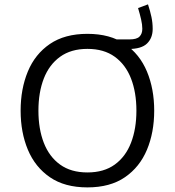

<svg xmlns="http://www.w3.org/2000/svg" viewBox="-20 -833 781 859"><path d="M642.1 -813.5Q651.9 -783.7 657.5 -757.3Q663.1 -731 663.1 -703.6Q663.1 -663.1 637.9 -638.4Q612.8 -613.8 554.7 -613.8H484.9V-656.7H559.6Q591.8 -656.7 604.2 -669.4Q616.7 -682.1 616.7 -704.1Q616.7 -722.7 611.3 -746.1Q606 -769.5 597.7 -796.9ZM371.1 -681.6Q472.7 -681.6 538.8 -636.2Q605 -590.8 637.5 -512.9Q669.9 -435.1 669.9 -337.9Q669.9 -240.7 637.5 -163.1Q605 -85.4 538.8 -40Q472.7 5.4 371.1 5.4Q269.5 5.4 203.4 -40Q137.2 -85.4 104.7 -163.1Q72.3 -240.7 72.3 -337.9Q72.3 -435.1 104.5 -512.9Q136.7 -590.8 203.1 -636.2Q269.5 -681.6 371.1 -681.6ZM371.1 -614.3Q297.9 -614.3 249 -579.1Q200.2 -543.9 176 -481.7Q151.9 -419.4 151.9 -337.9Q151.9 -256.3 176 -194.1Q200.2 -131.8 248.8 -96.7Q297.4 -61.5 371.1 -61.5Q444.8 -61.5 493.4 -96.7Q542 -131.8 566.2 -194.3Q590.3 -256.8 590.3 -337.9Q590.3 -419.4 566.2 -481.7Q542 -543.9 493.4 -579.1Q444.8 -614.3 371.1 -614.3Z"/></svg>

Font: Estedad-FD Regular
Style: FD-Regular
Weight: 400
Designer: Amin Abedi
Version: Version 7.3